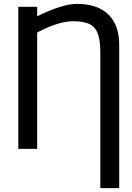

<svg xmlns="http://www.w3.org/2000/svg" viewBox="-20 -762 676 983"><path d="M590.3 -533.7C590.3 -668.9 512.2 -742.2 373.5 -742.2C324.7 -742.2 256.8 -721.2 170.4 -678.7V-727.1H73.7V0H170.4V-595.7C243.2 -634.3 304.7 -653.3 354.5 -653.3C392.6 -653.3 421.9 -647.9 441.9 -636.7C481.9 -614.3 493.7 -569.3 493.7 -485.4V201.2H590.3Z"/></svg>

Font: SG Kara SemiBold
Style: Regular
Weight: 400
Designer: Damoon Khanjanzadeh
Version: Version 1.000